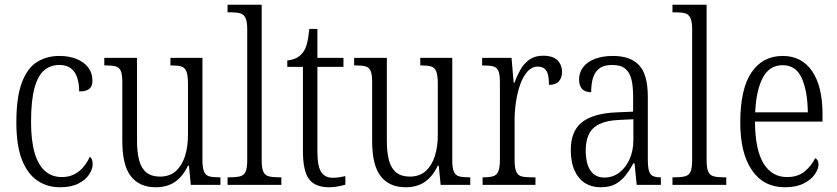

<svg xmlns="http://www.w3.org/2000/svg" viewBox="-20 -780 3533 810"><path d="M233 10Q180 10 138.5 -17.5Q97 -45 73 -105Q49 -165 49 -264Q49 -371 72.5 -432.5Q96 -494 137 -519Q178 -544 230 -544Q272 -544 303.5 -531Q335 -518 352.5 -495Q370 -472 370 -440Q370 -423 363.5 -413Q357 -403 344.5 -398.5Q332 -394 314 -394Q314 -426 306 -451.5Q298 -477 279.5 -491.5Q261 -506 230 -506Q194 -506 167.5 -484.5Q141 -463 126 -410.5Q111 -358 111 -265Q111 -187 126 -135.5Q141 -84 170 -58.5Q199 -33 241 -33Q272 -33 295 -45.5Q318 -58 334 -78Q350 -98 359 -119Q365 -114 368 -106.5Q371 -99 371 -86Q371 -67 356 -44Q341 -21 310.5 -5.5Q280 10 233 10Z M637 10Q569 10 532.5 -36Q496 -82 496 -185V-434Q496 -466 489.5 -481Q483 -496 468 -500Q453 -504 427 -504H420V-536H558V-186Q558 -138 567 -104Q576 -70 597.5 -52.5Q619 -35 655 -35Q696 -35 722 -58.5Q748 -82 760.5 -121.5Q773 -161 773 -210V-426Q773 -462 766.5 -478.5Q760 -495 745 -499.5Q730 -504 704 -504H699V-536H834V-104Q834 -71 841 -55.5Q848 -40 863 -36Q878 -32 903 -32H910V0H785L777 -81H773Q751 -35 718 -12.5Q685 10 637 10Z M940 0V-32H950Q978 -32 994 -36.5Q1010 -41 1016.5 -56.5Q1023 -72 1023 -105V-656Q1023 -689 1015.5 -704.5Q1008 -720 993 -724Q978 -728 955 -728H940V-760H1084V-105Q1084 -72 1090.5 -56.5Q1097 -41 1113 -36.5Q1129 -32 1156 -32H1167V0Z M1368 10Q1310 10 1284 -24Q1258 -58 1258 -143V-498H1192V-525Q1213 -527 1228.5 -534.5Q1244 -542 1255 -555Q1268 -570 1274.5 -594Q1281 -618 1285 -658H1319V-536H1429V-498H1319V-141Q1319 -79 1335 -54.5Q1351 -30 1383 -30Q1399 -30 1411 -32Q1423 -34 1437 -37V-1Q1424 3 1406 6.5Q1388 10 1368 10Z M1691 10Q1623 10 1586.5 -36Q1550 -82 1550 -185V-434Q1550 -466 1543.5 -481Q1537 -496 1522 -500Q1507 -504 1481 -504H1474V-536H1612V-186Q1612 -138 1621 -104Q1630 -70 1651.5 -52.5Q1673 -35 1709 -35Q1750 -35 1776 -58.5Q1802 -82 1814.5 -121.5Q1827 -161 1827 -210V-426Q1827 -462 1820.5 -478.5Q1814 -495 1799 -499.5Q1784 -504 1758 -504H1753V-536H1888V-104Q1888 -71 1895 -55.5Q1902 -40 1917 -36Q1932 -32 1957 -32H1964V0H1839L1831 -81H1827Q1805 -35 1772 -12.5Q1739 10 1691 10Z M2016 0V-32H2021Q2046 -32 2060.5 -36.5Q2075 -41 2082 -56.5Q2089 -72 2089 -106V-433Q2089 -466 2082.5 -481Q2076 -496 2060.5 -500Q2045 -504 2019 -504H2014V-536H2138L2147 -431H2150Q2161 -460 2175.5 -486Q2190 -512 2213.5 -528.5Q2237 -545 2271 -545Q2312 -545 2331.5 -526Q2351 -507 2351 -476Q2351 -452 2338 -437Q2325 -422 2296 -422Q2296 -447 2292 -464Q2288 -481 2277.5 -490Q2267 -499 2248 -499Q2224 -499 2205.5 -478.5Q2187 -458 2175 -424.5Q2163 -391 2157 -351.5Q2151 -312 2151 -275V-103Q2151 -71 2158 -55.5Q2165 -40 2180 -36Q2195 -32 2219 -32H2239V0Z M2514 10Q2477 10 2449 -7Q2421 -24 2404.5 -59.5Q2388 -95 2388 -148Q2388 -227 2435.5 -264.5Q2483 -302 2582 -306L2651 -309V-372Q2651 -415 2644 -444.5Q2637 -474 2618 -490Q2599 -506 2563 -506Q2529 -506 2510 -492.5Q2491 -479 2482.5 -453.5Q2474 -428 2474 -391Q2449 -391 2436 -404.5Q2423 -418 2423 -445Q2423 -474 2440 -496.5Q2457 -519 2489.5 -531.5Q2522 -544 2566 -544Q2640 -544 2676.5 -504.5Q2713 -465 2713 -372V-110Q2713 -77 2717.5 -60.5Q2722 -44 2733.5 -38Q2745 -32 2765 -32H2768V0H2666L2657 -91H2652Q2637 -63 2619 -40Q2601 -17 2576.5 -3.5Q2552 10 2514 10ZM2529 -31Q2566 -31 2593.5 -52.5Q2621 -74 2636.5 -109.5Q2652 -145 2652 -188V-277L2592 -274Q2540 -272 2508.5 -256.5Q2477 -241 2464 -213Q2451 -185 2451 -145Q2451 -111 2459 -85.5Q2467 -60 2484.5 -45.5Q2502 -31 2529 -31Z M2817 0V-32H2827Q2855 -32 2871 -36.5Q2887 -41 2893.5 -56.5Q2900 -72 2900 -105V-656Q2900 -689 2892.5 -704.5Q2885 -720 2870 -724Q2855 -728 2832 -728H2817V-760H2961V-105Q2961 -72 2967.5 -56.5Q2974 -41 2990 -36.5Q3006 -32 3033 -32H3044V0Z M3291 10Q3202 10 3152.5 -61.5Q3103 -133 3103 -263Q3103 -404 3150 -474Q3197 -544 3282 -544Q3362 -544 3406 -480Q3450 -416 3450 -298V-267H3165Q3166 -147 3201.5 -90Q3237 -33 3300 -33Q3346 -33 3375 -57Q3404 -81 3419 -113Q3425 -110 3429 -103.5Q3433 -97 3433 -85Q3433 -67 3417.5 -44.5Q3402 -22 3370.5 -6Q3339 10 3291 10ZM3388 -306Q3387 -395 3362.5 -450Q3338 -505 3282 -505Q3226 -505 3198 -452Q3170 -399 3166 -306Z"/></svg>

Font: Noto Serif Khmer Condensed Light
Style: Regular
Weight: 300
Width: 3
Designer: Danh Hong and the Monotype Design Team
Foundry: Monotype Imaging Inc.
Version: Version 2.004